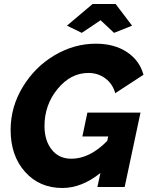

<svg xmlns="http://www.w3.org/2000/svg" viewBox="-20 -933 744 958"><path d="M482 -832 388 -769 314 -805 442 -913H557L639 -805L549 -769ZM391 -252 416 -371H681L602 0H466L481 -70Q388 5 291 5Q177 5 105 -75.5Q33 -156 33 -285Q33 -399 93.5 -499Q154 -599 252 -657Q350 -715 458 -715Q550 -715 613 -673.5Q676 -632 696 -560L555 -468Q542 -515 505.5 -542Q469 -569 421 -569Q333 -569 267.5 -489.5Q202 -410 202 -304Q202 -232 238 -186.5Q274 -141 336 -141Q428 -141 515 -230L520 -252Z"/></svg>

Font: Raleway-v4020 ExtraBold
Style: Italic
Weight: 800
Italic angle: -12°
Designer: Matt McInerney, Pablo Impallari, Rodrigo Fuenzalida
Foundry: Matt McInerney, Pablo Impallari, Rodrigo Fuenzalida
Version: Version 4.020;PS 004.020;hotconv 1.0.88;makeotf.lib2.5.64775